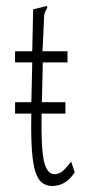

<svg xmlns="http://www.w3.org/2000/svg" viewBox="-20 -605 290 637"><path d="M154 12Q125 12 109.5 -9.5Q94 -31 88 -83Q82 -135 84 -228H30V-266H84L87 -398H30V-435H87L90 -574L127 -583L136 -585L137 -579Q133 -573 129.5 -565.5Q126 -558 126 -542L121 -435H204V-398H122L119 -266H197V-228H118Q116 -116 125.5 -72Q135 -28 160 -27Q178 -27 192.5 -41.5Q207 -56 216 -69L228 -33Q211 -8 192.5 2Q174 12 154 12Z"/></svg>

Font: Inconsolata UltraCondensed Light
Style: Regular
Weight: 300
Width: 1
Monospace: yes
Designer: Raph Levien, Cyreal, Brenton Simpson
Foundry: Raph Levien, Cyreal, Google
Version: Version 3.001; ttfautohint (v1.8.2.53-6de2)